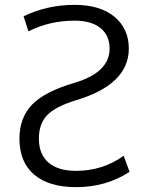

<svg xmlns="http://www.w3.org/2000/svg" viewBox="-20 -760 613 790"><path d="M287 -675Q184 -675 97 -631L77 -693Q174 -740 287 -740Q392 -740 451 -691Q510 -642 510 -560Q510 -412 291 -347Q207 -321 173.5 -285.5Q140 -250 140 -190Q140 -125 179.5 -91Q219 -57 293 -57Q402 -57 489 -119L513 -53Q417 10 293 10Q181 10 120.5 -41.5Q60 -93 60 -190Q60 -276 112.5 -330Q165 -384 289 -420Q431 -463 431 -560Q431 -614 393.5 -644.5Q356 -675 287 -675Z"/></svg>

Font: Mplus 1p
Style: Regular
Weight: 400
Version: Version 1.061